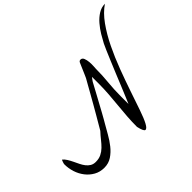

<svg xmlns="http://www.w3.org/2000/svg" viewBox="-183 -1152 1435 1435"><g transform="rotate(-45 534.5 -434.5)"><path d="M587.9 -54.7Q587.9 -108.4 591.8 -162.6Q595.7 -216.8 601.1 -270.5Q606.4 -324.2 610.4 -378.4Q614.3 -432.6 614.3 -487.3V-556.6Q612.3 -554.7 608.4 -549.3Q604.5 -543.9 600.1 -538.1Q595.7 -532.2 592.3 -526.9Q588.9 -521.5 587.9 -518.6Q584 -511.7 572.8 -490.7Q561.5 -469.7 545.9 -440.9Q530.3 -412.1 512.7 -379.9Q495.1 -347.7 479.5 -318.8Q463.9 -290 451.7 -269Q439.5 -248 435.5 -241.2Q416 -208 393.6 -168Q371.1 -127.9 343.3 -92.8Q315.4 -57.6 280.3 -34.2Q245.1 -10.7 200.2 -10.7Q154.3 -10.7 118.7 -30.8Q83 -50.8 57.6 -83.5Q32.2 -116.2 19 -157.2Q5.9 -198.2 5.9 -241.2Q5.9 -246.1 10.7 -260.3Q15.6 -274.4 18.6 -278.3Q34.2 -265.6 45.9 -246.6Q57.6 -227.5 67.9 -206.1Q78.1 -184.6 88.4 -163.6Q98.6 -142.6 111.8 -125.5Q125 -108.4 142.6 -97.7Q160.2 -86.9 185.5 -86.9Q218.8 -86.9 243.7 -99.1Q268.6 -111.3 289.1 -131.3Q309.6 -151.4 329.1 -176.3Q348.6 -201.2 373 -227.5Q380.9 -241.2 397 -268.6Q413.1 -295.9 433.6 -331.1Q454.1 -366.2 476.1 -404.8Q498 -443.4 517.6 -478Q537.1 -512.7 552.7 -540.5Q568.4 -568.4 576.2 -582Q578.1 -585.9 585.4 -602.5Q592.8 -619.1 601.1 -638.7Q609.4 -658.2 616.7 -674.8Q624 -691.4 626 -696.3Q631.8 -709 644.5 -709Q662.1 -709 669.4 -690.4Q676.8 -671.9 678.7 -648.4Q680.7 -625 679.2 -604.5Q677.7 -584 677.7 -580.1Q677.7 -510.7 670.9 -442.4Q664.1 -374 664.1 -303.7V-220.7Q670.9 -236.3 685.5 -271.5Q700.2 -306.6 718.8 -351.6Q737.3 -396.5 757.8 -446.8Q778.3 -497.1 797.4 -542Q816.4 -586.9 831.1 -621.6Q845.7 -656.2 853.5 -670.9Q868.2 -699.2 889.6 -734.9Q911.1 -770.5 938 -801.8Q964.8 -833 998 -854Q1031.2 -875 1069.3 -875Q1013.7 -837.9 965.8 -771Q918 -704.1 877.9 -621.6Q837.9 -539.1 804.2 -449.2Q770.5 -359.4 742.7 -277.3Q714.8 -195.3 691.9 -128.4Q668.9 -61.5 649.9 -26.4Q630.9 8.8 615.7 5.9Q600.6 2.9 587.9 -54.7Z"/></g></svg>

Font: La Belle Aurore
Style: Regular
Weight: 400
Version: Version 1.001 2001